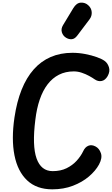

<svg xmlns="http://www.w3.org/2000/svg" viewBox="-20 -1410 840 1440"><path d="M372.5 10Q255 10 183.8 -57Q112.5 -124 88.5 -245.2Q64.5 -366.5 88.5 -529Q106 -647 142.2 -737.5Q178.5 -828 233 -889.5Q287.5 -951 360.2 -982.5Q433 -1014 523.5 -1014Q570.5 -1014 619 -1004.8Q667.5 -995.5 707 -981.2Q746.5 -967 765.5 -952.5Q787 -937 797 -906Q807 -875 787.5 -839.5Q769 -807.5 742 -802.5Q715 -797.5 690 -815Q674 -826.5 648.5 -840.5Q623 -854.5 593.2 -864.5Q563.5 -874.5 533.5 -874.5Q471 -874.5 422 -849.5Q373 -824.5 337 -777.5Q301 -730.5 278 -663.2Q255 -596 245 -511Q220.5 -317 254.2 -221.8Q288 -126.5 375 -126.5Q434.5 -126.5 479 -148.2Q523.5 -170 554.8 -204.2Q586 -238.5 604 -276Q617.5 -306.5 642.5 -316.8Q667.5 -327 696.5 -311.5Q724.5 -297 736.8 -261Q749 -225 722.5 -176Q696.5 -128.5 646.5 -86Q596.5 -43.5 526.8 -16.8Q457 10 372.5 10ZM475.5 -1127Q452.5 -1141 444.2 -1167.2Q436 -1193.5 452.5 -1221L529.5 -1348.5Q553.5 -1388.5 586.2 -1390.2Q619 -1392 642 -1370.5Q665.5 -1349.5 667.8 -1319.5Q670 -1289.5 651.5 -1265L559 -1142.5Q540.5 -1118 518.8 -1116Q497 -1114 475.5 -1127Z"/></svg>

Font: Edu NSW ACT Hand Pre
Style: Regular
Weight: 400
Designer: Tina and Corey Anderson, Eben Sorkin, Mirko Velimirovic
Foundry: Sorkin Type Co.
Version: Version 2.000